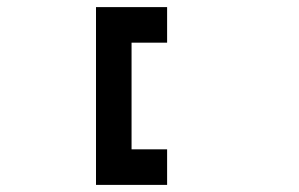

<svg xmlns="http://www.w3.org/2000/svg" viewBox="-20 -620 840 540"><path d="M450 -600H250V-100H450V-200H350V-500H450Z"/></svg>

Font: Mourier
Style: Regular
Weight: 400
Designer: Eric Mourier
Foundry: Velvetyne Type Foundry
Version: Version 2.000;hotconv 1.0.109;makeotfexe 2.5.65596